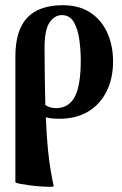

<svg xmlns="http://www.w3.org/2000/svg" viewBox="-20 -445 469 737"><path d="M186 269Q187 272 172 272Q157 272 135 270.5Q113 269 91 266Q69 263 54 260Q39 257 39 254V-227Q39 -329 84.5 -377Q130 -425 221 -425Q284 -425 327 -396.5Q370 -368 392 -319Q414 -270 414 -209Q414 -144 389 -94Q364 -44 318 -16.5Q272 11 207 11Q195 11 182 10Q169 9 156 5Q159 80 164 128.5Q169 177 174.5 209Q180 241 186 269ZM151 -261Q151 -195 152 -141Q153 -87 154 -42Q164 -35 174.5 -32.5Q185 -30 195 -30Q244 -30 267 -73.5Q290 -117 290 -213Q290 -253 284.5 -293Q279 -333 263.5 -360Q248 -387 217 -387Q190 -387 170.5 -359Q151 -331 151 -261Z"/></svg>

Font: Junicode
Style: Bold
Weight: 700
Designer: Peter S. Baker
Version: Version 2.100; ttfautohint (v1.8.4)